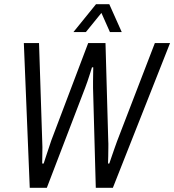

<svg xmlns="http://www.w3.org/2000/svg" viewBox="-20 -890 826 910"><path d="M121 0 93 -686H165L180 -224Q181 -212 181 -192.5Q181 -173 180.5 -152Q180 -131 180 -115H187Q192 -131 198.5 -150.5Q205 -170 211.5 -189.5Q218 -209 223 -224L398 -686H480L493 -224Q494 -209 493.5 -190Q493 -171 493 -151Q493 -131 492 -115H498Q504 -131 510 -150Q516 -169 523 -187.5Q530 -206 535 -221L714 -686H786L515 0H434L421 -473Q421 -487 421 -505Q421 -523 421.5 -540.5Q422 -558 422 -571H416Q412 -558 406.5 -540.5Q401 -523 395 -505.5Q389 -488 384 -475L202 0ZM328 -738 435 -870H498L557 -738H501L449 -855H482L387 -738Z"/></svg>

Font: Archivo Condensed Light
Style: Italic
Weight: 300
Width: 3
Italic angle: -10°
Designer: Hector Gatti
Foundry: Omnibus-Type
Version: Version 2.001